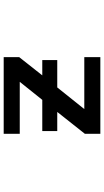

<svg xmlns="http://www.w3.org/2000/svg" viewBox="218 -780 563 1040"><g transform="rotate(-90 500.0 -260.5)"><path d="M309.6 -232.4V-313.5H478.5L576.2 -435.5H294.9V-522.5H710V-438.5L611.3 -313.5H694.3V-232.4H545.9L428.7 -85.9H710V1H294.9V-83L413.1 -232.4Z"/></g></svg>

Font: Gen Shin Gothic Monospace Medium
Style: Regular
Weight: 500
Designer: [Source Han Sans]
Ryoko NISHIZUKA  (kana & ideographs); Paul D. Hunt (Latin, Greek & Cyrillic); Wenlong ZHANG  (bopomofo
Version: Version 1.002.20150607